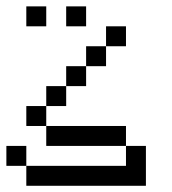

<svg xmlns="http://www.w3.org/2000/svg" viewBox="-20 -770 540 602"><path d="M125 -687.5H62.5V-750H125ZM0 -312.5H62.5V-250H0ZM62.5 -250H375V-312.5H437.5V-187.5H62.5ZM62.5 -437.5H125V-375H62.5ZM125 -375H375V-312.5H125ZM125 -500H187.5V-437.5H125ZM187.5 -562.5H250V-500H187.5ZM187.5 -750H250V-687.5H187.5ZM250 -625H312.5V-562.5H250ZM312.5 -687.5H375V-625H312.5Z"/></svg>

Font: 寒蝉点阵体 16px
Style: Regular
Weight: 400
Designer: Designed by Warren2060
Foundry: ChillType
Version: Version 1.000